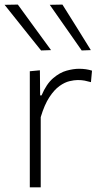

<svg xmlns="http://www.w3.org/2000/svg" viewBox="-28 -798 440 818"><path d="M99 0Q99 -56 99 -107.8Q99 -159.5 99 -220.5V-270.5Q99 -324.5 99 -381.5Q99 -438.5 99 -494.5L142 -498.5L143 -391.5H149Q169.5 -440 198 -464.5Q226.5 -489 255.8 -497Q285 -505 308.5 -505Q324 -505 337.8 -503Q351.5 -501 364 -497L359.5 -448Q345 -452 332.8 -454.5Q320.5 -457 303 -457Q288.5 -457 268.2 -452.2Q248 -447.5 225.8 -431.8Q203.5 -416 182.5 -384.2Q161.5 -352.5 145.5 -299V-219Q145.5 -159.5 145.5 -107.8Q145.5 -56 145.5 0ZM147 -583Q121 -615.5 95.2 -647.5Q69.5 -679.5 43.8 -712Q18 -744.5 -8.5 -777.5L48 -778.5Q82.5 -731 118.2 -682Q154 -633 189.5 -584.5ZM320 -583Q297.5 -615.5 275 -647.5Q252.5 -679.5 229.8 -712Q207 -744.5 184 -777.5L238 -778.5Q268 -731 298.2 -682.5Q328.5 -634 359 -584.5Z"/></svg>

Font: Commissioner Thin ExtraLight
Style: Regular
Weight: 250
Version: Version 1.000